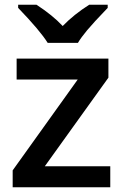

<svg xmlns="http://www.w3.org/2000/svg" viewBox="-20 -786 518 806"><path d="M442.9 0H33.2V-70.8L306.2 -452.1H49.8V-540H435.1V-460L168 -87.9H442.9ZM432.1 -766.1V-752.9Q370.6 -689 345.5 -658.7Q320.3 -628.4 307.1 -606H180.2Q148.4 -657.2 56.2 -752.9V-766.1H133.3Q200.7 -722.2 243.2 -676.8Q290.5 -725.6 354.5 -766.1Z"/></svg>

Font: f0_51262          
Style: Regular
Weight: 600
Foundry: Ascender Corporation
Version: Version 1.10